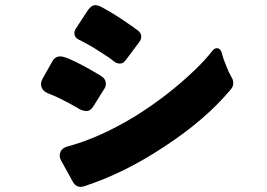

<svg xmlns="http://www.w3.org/2000/svg" viewBox="-20 -750 1040 749"><path d="M471 -516Q461 -502 448 -502Q435 -502 424 -511Q413 -520 405 -525.5Q397 -531 384 -539Q371 -547 358.5 -555.5Q346 -564 333 -571Q302 -588 296.5 -591Q291 -594 284 -597Q274 -603 271 -614Q270 -618 270 -621Q270 -629 275 -637L324 -712Q338 -730 350.5 -730Q363 -730 379 -721Q416 -701 449 -679L499 -645Q504 -641 508 -638Q531 -625 531 -607Q531 -597 524 -587ZM220 -121Q213 -133 213 -142Q213 -171 245 -179Q368 -212 508 -297Q636 -377 739 -476Q780 -515 807 -550Q816 -562 825 -562Q840 -562 845 -544Q848 -533 852 -520Q867 -481 871.5 -471.5Q876 -462 879 -456.5Q882 -451 886 -443.5Q890 -436 890 -425Q890 -413 881 -402Q782 -283 621 -178Q466 -75 310 -24Q302 -21 295 -21Q275 -21 264 -41ZM344 -335Q333 -317 318 -317Q303 -317 291 -324Q216 -368 165 -387Q147 -395 142 -410Q140 -415 140 -421Q140 -431 146 -443L185 -512Q192 -525 206 -529Q210 -530 214 -530Q226 -530 246 -522Q298 -500 374 -454Q393 -442 393 -423Q393 -412 386 -402Z"/></svg>

Font: Tsunagi Gothic Black
Style: Regular
Weight: 900
Designer: Yoshimichi Ohira
Foundry: Positype
Version: Version 1.001